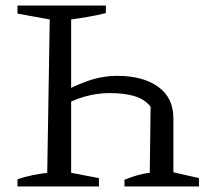

<svg xmlns="http://www.w3.org/2000/svg" viewBox="-20 -671 744 691"><path d="M43 0V-26Q70 -35 97 -40.5Q124 -46 150 -49L159 -601L43 -622V-651H361V-624Q329 -616 297.5 -610.5Q266 -605 236 -601V-49L336 -30V0ZM428 0V-24Q452 -34 475 -40.5Q498 -47 519 -49L522 -287Q501 -314 464 -325Q427 -336 375 -336Q330 -336 287 -324Q244 -312 197 -286V-334Q245 -362 297 -380Q349 -398 402 -398Q495 -398 549.5 -358.5Q604 -319 604 -245V-51L696 -30V0Z"/></svg>

Font: Piazzolla 24pt
Style: Regular
Weight: 400
Designer: Juan Pablo del Peral
Foundry: Huerta Tipografica
Version: Version 2.005